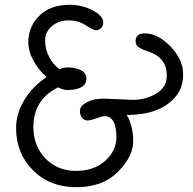

<svg xmlns="http://www.w3.org/2000/svg" viewBox="-20 -765 805 800"><path d="M410 -354 535 -349Q587 -349 631 -375Q675 -401 675 -450Q675 -525 599 -550Q569 -560 557 -569Q545 -578 545 -593Q545 -626 583 -626Q638 -626 690.5 -571.5Q743 -517 743 -455.5Q743 -394 706 -356Q642 -286 508 -286Q535 -241 535 -177Q535 -113 471.5 -49Q408 15 298 15Q188 15 117.5 -55.5Q47 -126 47 -232Q47 -292 81.5 -348.5Q116 -405 174 -444Q141 -473 119.5 -512Q98 -551 98 -590Q98 -654 144 -699.5Q190 -745 270 -745Q322 -745 366 -722Q410 -699 410 -672Q410 -657 401 -648Q392 -639 380 -639Q368 -639 337.5 -659.5Q307 -680 265.5 -680Q224 -680 196 -656Q168 -632 168 -596Q168 -560 185 -527.5Q202 -495 228 -477Q245 -484 263.5 -484Q282 -484 300 -479Q340 -469 340 -436.5Q340 -404 298 -394Q283 -390 263 -390Q243 -390 222 -401Q119 -350 119 -235Q119 -158 169 -105Q220 -53 296 -53Q372 -53 418.5 -95Q465 -137 465 -194Q465 -281 415 -281Q407 -281 382 -272Q357 -263 344.5 -263Q332 -263 322.5 -273.5Q313 -284 313 -303.5Q313 -323 341 -338.5Q369 -354 410 -354Z"/></svg>

Font: Delius Swash Caps
Style: Regular
Weight: 400
Designer: Natalia Raices
Foundry: Natalia Raices
Version: Version 1.002